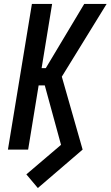

<svg xmlns="http://www.w3.org/2000/svg" viewBox="-20 -755 558 969"><path d="M171 194 113 125 288 -24 206 -324H175L122 0H20L141 -735H243L190 -411H211L405 -735H518L292 -368L397 0Z"/></svg>

Font: Iosevka SS18 Semibold
Style: Italic
Weight: 600
Italic angle: -9°
Monospace: yes
Designer: Belleve Invis
Foundry: Belleve Invis
Version: Version 25.1.1; ttfautohint (v1.8.4)